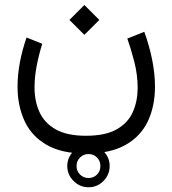

<svg xmlns="http://www.w3.org/2000/svg" viewBox="-20 -416 709 790"><path d="M256.8 267.1Q256.8 231.4 282.7 206.1Q308.6 180.7 344.2 180.7Q380.4 180.7 405.8 206.1Q431.2 231.4 431.2 267.1Q431.2 302.7 405.8 328.6Q380.4 354.5 344.2 354.5Q308.6 354.5 282.7 328.6Q256.8 302.7 256.8 267.1ZM294.9 267.1Q294.9 288.1 309.3 302.2Q323.7 316.4 344.2 316.4Q365.2 316.4 379.2 302.2Q393.1 288.1 393.1 267.1Q393.1 246.6 379.2 232.2Q365.2 217.8 344.2 217.8Q323.7 217.8 309.3 232.2Q294.9 246.6 294.9 267.1ZM327.1 -395.5 388.7 -334 327.1 -272.5 265.6 -334ZM333 142.6Q415.5 142.6 461.9 115.2Q508.3 87.9 527.3 43.2Q546.4 -1.5 546.4 -54.2Q546.4 -108.9 532.2 -163.3Q518.1 -217.8 503.9 -257.3L573.7 -285.2Q595.2 -225.6 606.4 -168.5Q617.7 -111.3 617.7 -59.6Q617.7 20.5 588.4 82.8Q559.1 145 496.3 180.4Q433.6 215.8 333 215.8Q232.9 215.8 170.9 179.4Q108.9 143.1 80.6 80.8Q52.2 18.6 52.2 -59.1Q52.2 -108.4 62 -160.2Q71.8 -211.9 89.4 -261.7L153.8 -235.8Q140.1 -191.9 131.1 -145.8Q122.1 -99.6 122.1 -56.2Q122.1 1 142.8 45.9Q163.6 90.8 210 116.7Q256.3 142.6 333 142.6Z"/></svg>

Font: Vazirmatn FD Light
Style: Regular
Weight: 300
Designer: Saber Rastikerdar
Foundry: Saber Rastikerdar
Version: Version 33.003